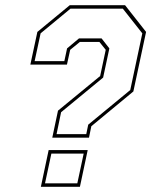

<svg xmlns="http://www.w3.org/2000/svg" viewBox="-20 -720 590 740"><path d="M181.5 -189.5 203.5 -293.5 366 -427 387.5 -528 363 -558.5H288L250.5 -528L238 -471H97L124 -597L249 -700H462L543 -597L494 -367.5L332 -233.5L323 -189.5ZM153.5 -13.5H278L302.5 -128H178ZM137.5 0 167.5 -141.5H318L288 0ZM198 -203H312.5L320 -239.5L482 -373L528.5 -591.5L453.5 -686.5H251.5L136.5 -591.5L113.5 -484.5H228L238.5 -533.5L284.5 -572H371.5L401.5 -533.5L377.5 -421L215.5 -287.5Z"/></svg>

Font: Tourney Thin
Style: Italic
Weight: 100
Italic angle: -12°
Designer: Tyler Finck
Foundry: Etcetera Type Co
Version: Version 1.015